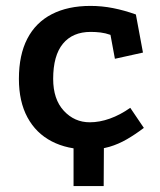

<svg xmlns="http://www.w3.org/2000/svg" viewBox="-20 -487 542 650"><path d="M229 143V0L332 -39L331 143ZM354 -369Q337 -375 320.5 -377Q304 -379 287 -379Q226 -379 193 -339Q160 -299 160 -220Q160 -151 196 -112Q232 -73 284 -73Q317 -73 352 -85.5Q387 -98 421 -122L467 -54Q438 -32 409.5 -15.5Q381 1 350.5 10Q320 19 280 19Q208 19 155 -8.5Q102 -36 73 -89.5Q44 -143 44 -220Q44 -301 72.5 -356Q101 -411 155.5 -439Q210 -467 286 -467Q325 -467 363 -459.5Q401 -452 440 -438L464 -309L369 -288Z"/></svg>

Font: Podkova
Style: Bold
Weight: 700
Designer: Ilya Yudin
Foundry: Cyreal (www.cyreal.org)
Version: Version 2.102; ttfautohint (v1.8.1.43-b0c9)